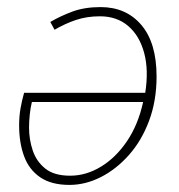

<svg xmlns="http://www.w3.org/2000/svg" viewBox="-20 -510 506 542"><path d="M176 12Q125 12 93.5 -9.5Q62 -31 48 -69Q34 -107 34 -156Q34 -182 38 -204.5Q42 -227 48 -248H390Q400 -312 387 -360.5Q374 -409 342 -436.5Q310 -464 262 -464Q225 -464 194 -453.5Q163 -443 134 -426L122 -448Q151 -465 185 -477.5Q219 -490 264 -490Q336 -490 379 -439.5Q422 -389 422 -294Q422 -226 401 -169.5Q380 -113 344 -72.5Q308 -32 264.5 -10Q221 12 176 12ZM178 -14Q223 -14 265 -39.5Q307 -65 338.5 -111.5Q370 -158 384 -222H70Q66 -206 64 -186.5Q62 -167 62 -150Q62 -116 72.5 -85Q83 -54 108 -34Q133 -14 178 -14Z"/></svg>

Font: Source Sans Variable
Style: Italic
Weight: 200
Italic angle: -11°
Designer: Paul D. Hunt
Foundry: Adobe Systems Incorporated
Version: Version 3.006;hotconv 1.0.111;makeotfexe 2.5.65597